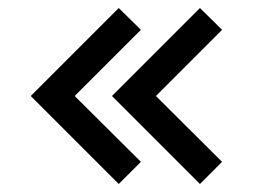

<svg xmlns="http://www.w3.org/2000/svg" viewBox="-20 -540 640 484"><path d="M279.3 -519.8 57.5 -298 279.3 -76.2 335.2 -132 168.3 -298 335.2 -464.8ZM484 -519.8 262.2 -298 484 -76.2 539.8 -132 373 -298 539.8 -464.8Z"/></svg>

Font: Unageo Variable
Style: Regular
Weight: 300
Designer: Richard Sepsi
Foundry: Richard Sepsi
Version: Version 2.200